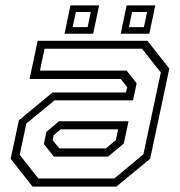

<svg xmlns="http://www.w3.org/2000/svg" viewBox="-20 -691 666 711"><path d="M100.5 0 19.5 -103 50 -245.5 174.5 -348.5H446.5L451 -368L427 -398.5H89.5L119.5 -540H526L607 -437L536 -103L411 0ZM179.5 -111 142.5 -157.5 152 -203 198.5 -242H456L438.5 -159.5L380 -111ZM122 -30H403L511 -119.5L575.5 -422.5L506 -510.5H145L128 -429.5H449L486 -382.5L472.5 -319.5H182L77.5 -233.5L53 -117.5ZM199.5 -141.5H372L409 -172L417.5 -212H204.5L179 -191L175 -172ZM427 -566 449 -671H555L533 -566ZM219 -566 241 -671H347L325 -566ZM249 -590.5H304.5L316 -646.5H261ZM457.5 -590.5H513L524.5 -646.5H469Z"/></svg>

Font: Tourney Thin Light
Style: Italic
Weight: 300
Italic angle: -12°
Version: Version 1.015